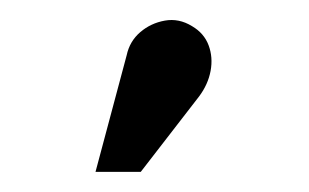

<svg xmlns="http://www.w3.org/2000/svg" viewBox="-20 -769 307 191"><path d="M178 -673Q187 -685 189.5 -698.5Q192 -712 187.5 -724Q183 -736 171 -743Q158 -751 144 -748.5Q130 -746 119.5 -737Q109 -728 106 -714L75 -598H120Z"/></svg>

Font: Advent Pro
Style: Bold
Weight: 700
Designer: VivaRado, Andreas Kalpakidis
Foundry: VivaRado, Andreas Kalpakidis
Version: Version 3.000